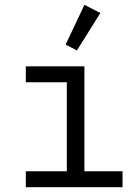

<svg xmlns="http://www.w3.org/2000/svg" viewBox="-20 -776 568 796"><path d="M299 -567 252 -591 330 -756 396 -722ZM87 -66H257V-435H87V-501H330V-66H488V0H87Z"/></svg>

Font: PlemolJP
Style: Regular
Weight: 400
Monospace: yes
Version: v2.0.4; ttfautohint (v1.8.4.7-5d5b-dirty) -l 6 -r 45 -G 200 